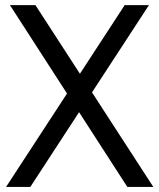

<svg xmlns="http://www.w3.org/2000/svg" viewBox="-20 -734 626 754"><path d="M480 0 19 -713.9H119.1L582 0ZM3.9 0 469.7 -713.9H564.9L99.1 0Z"/></svg>

Font: Nokora
Style: Regular
Weight: 400
Designer: Danh Hong
Foundry: Danh Hong
Version: Version 9.000